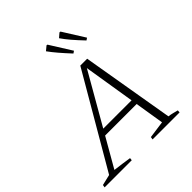

<svg xmlns="http://www.w3.org/2000/svg" viewBox="-244 -1047 1206 1206"><g transform="rotate(-45 359.0 -444.5)"><path d="M590 -32Q608 -30 625 -25.5Q642 -21 658 -17L657 0H417L420 -18L535 -34L439 -628L452 -626L112 -34Q143 -30 173.5 -26Q204 -22 234 -17L232 0H-9L-6 -18L66 -35L424 -649H485ZM200 -228 220 -267H528L533 -228ZM447 -733Q409 -774 382.5 -805Q356 -836 335 -865L364 -889L371 -888L462 -743ZM563 -733Q524 -774 497.5 -805Q471 -836 451 -865L479 -889L487 -888L578 -743Z"/></g></svg>

Font: Piazzolla Thin Thin
Style: Italic
Weight: 250
Italic angle: -11.3°
Version: Version 2.005